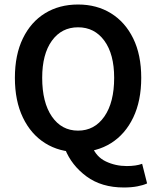

<svg xmlns="http://www.w3.org/2000/svg" viewBox="-20 -663 693 851"><path d="M326 11Q243 11 180 -28.5Q117 -68 81.5 -142Q46 -216 46 -318Q46 -420 81.5 -493Q117 -566 180 -604.5Q243 -643 326 -643Q409 -643 472 -604Q535 -565 570.5 -492.5Q606 -420 606 -318Q606 -216 570.5 -142Q535 -68 472 -28.5Q409 11 326 11ZM326 -84Q399 -84 442.5 -146.5Q486 -209 486 -318Q486 -423 442.5 -482.5Q399 -542 326 -542Q253 -542 210 -482.5Q167 -423 167 -318Q167 -209 210 -146.5Q253 -84 326 -84ZM529 168Q430 168 363.5 119Q297 70 268 -3L388 -15Q406 32 449 52.5Q492 73 542 73Q562 73 579.5 70.5Q597 68 610 63L632 150Q615 158 588.5 163Q562 168 529 168Z"/></svg>

Font: Narnoor SemiBold
Style: Regular
Weight: 600
Designer: S. Sridhar Murthy
Foundry: SIL International
Version: Version 3.000